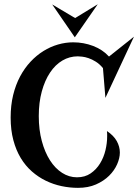

<svg xmlns="http://www.w3.org/2000/svg" viewBox="-20 -885 659 916"><path d="M329.1 -683.1Q378.9 -683.1 424.3 -665.8Q469.7 -648.4 500 -615.2L619.1 -710L482.9 -418L471.2 -560.1Q455.1 -579.6 437 -590.8Q418.9 -602.1 402.1 -607.7Q385.3 -613.3 371.8 -614.7Q358.4 -616.2 351.1 -616.2Q311.5 -616.2 277.6 -596.2Q243.7 -576.2 218.8 -538.8Q193.8 -501.5 179.4 -448.7Q165 -396 165 -331.1Q165 -266.1 179.4 -212.4Q193.8 -158.7 218.5 -120.1Q243.2 -81.5 276.4 -60.3Q309.6 -39.1 347.2 -39.1Q385.3 -39.1 412.6 -57.9Q439.9 -76.7 457.5 -105.5Q475.1 -134.3 483.2 -168.5Q491.2 -202.6 491.2 -233.9Q491.2 -240.7 491.2 -246.8Q491.2 -252.9 490.2 -259.8Q522 -238.8 536.9 -212.2Q551.8 -185.5 551.8 -157.2Q551.8 -130.9 538.8 -101.3Q525.9 -71.8 500.5 -46.6Q475.1 -21.5 438 -5.1Q400.9 11.2 352.1 11.2Q312.5 11.2 273.4 2.9Q234.4 -5.4 198.7 -22.7Q163.1 -40 132.3 -66.9Q101.6 -93.8 79.1 -130.9Q56.6 -168 43.7 -216.3Q30.8 -264.6 30.8 -324.2Q30.8 -382.3 42.7 -431.4Q54.7 -480.5 75.9 -520.3Q97.2 -560.1 125.7 -590.6Q154.3 -621.1 187.3 -641.6Q220.2 -662.1 256.6 -672.6Q293 -683.1 329.1 -683.1ZM336.9 -707 229 -863.8 338.4 -798.8 446.3 -864.7Z"/></svg>

Font: Risque
Style: Regular
Weight: 400
Designer: Astigmatic (AOETI)
Foundry: Astigmatic (AOETI)
Version: Version 1.000